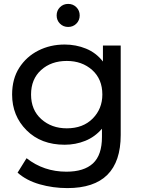

<svg xmlns="http://www.w3.org/2000/svg" viewBox="-20 -763 730 983"><path d="M325 200Q251 200 183 180.5Q115 161 70 121L116 47Q204 116 320 116Q410 116 456 73.5Q502 31 502 -62V-104Q466 -62 416.5 -42Q367 -22 311 -22Q190 -22 116 -96Q42 -170 42 -279Q42 -359 78.5 -416Q115 -473 176 -504Q237 -535 311 -535Q369 -535 420.5 -514Q472 -493 507 -448V-530H598V-72Q598 200 325 200ZM322 -106Q405 -106 454.5 -156Q504 -206 504 -279Q504 -358 452 -404.5Q400 -451 322 -451Q242 -451 190.5 -404.5Q139 -358 139 -279Q139 -200 191.5 -153Q244 -106 322 -106ZM329 -625Q304 -625 287 -642Q270 -659 270 -684Q270 -709 287 -726Q304 -743 329 -743Q354 -743 371 -726Q388 -709 388 -684Q388 -659 371 -642Q354 -625 329 -625Z"/></svg>

Font: Argentum Novus
Style: Regular
Weight: 400
Designer: Julieta Ulanovsky
Foundry: Julieta Ulanovsky
Version: Version 7.20;July 27, 2021;FontCreator 13.0.0.2683 64-bit